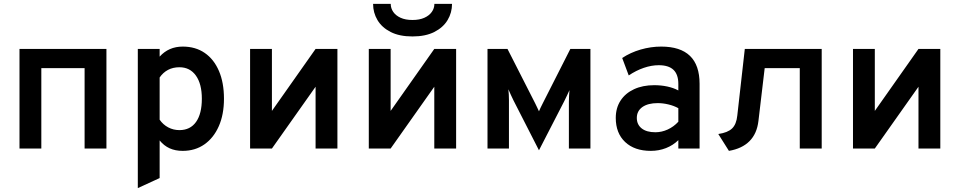

<svg xmlns="http://www.w3.org/2000/svg" viewBox="-20 -762 4924 985"><path d="M80 0V-511H526V0H414V-412.5H192V0Z M687 203V-511H799V-471.5Q845.5 -523 917.5 -523Q983 -523 1030.2 -490.5Q1077.5 -458 1103.2 -398Q1129 -338 1129 -255.5Q1129 -174.5 1102.5 -114.5Q1076 -54.5 1028.5 -21.2Q981 12 917 12Q879.5 12 850.2 -1.2Q821 -14.5 799 -41.5V151.5ZM900.5 -94.5Q956 -94.5 985.8 -136.5Q1015.5 -178.5 1015.5 -255.5Q1015.5 -331.5 985 -374.2Q954.5 -417 900.5 -417Q867.5 -417 842 -403.5Q816.5 -390 799 -364.5V-148Q816.5 -122.5 843 -108.5Q869.5 -94.5 900.5 -94.5Z M1263 0V-511H1375V-193L1599 -511H1711V0H1599V-317L1375 0Z M1872 0V-511H1984V-193L2208 -511H2320V0H2208V-317L1984 0ZM2096 -575Q2029 -575 1984 -598Q1939 -621 1916.5 -659Q1894 -697 1894 -742H1984.5Q1984.5 -719.5 1997.5 -700.8Q2010.5 -682 2035.2 -670.8Q2060 -659.5 2096 -659.5Q2132 -659.5 2157 -670.8Q2182 -682 2195.2 -700.8Q2208.5 -719.5 2208.5 -742H2299Q2299 -697 2276.2 -659Q2253.5 -621 2208.2 -598Q2163 -575 2096 -575Z M2745 9 2614 -247.5Q2607.5 -261 2601 -275Q2594.5 -289 2588 -304Q2589.5 -292.5 2590.2 -278Q2591 -263.5 2591 -250V0H2481V-511H2583.5L2725 -233Q2731.5 -219.5 2736.5 -209.2Q2741.5 -199 2745 -191Q2748.5 -199 2753.2 -209.2Q2758 -219.5 2765 -233L2906 -511H3009V0H2898.5V-241Q2898.5 -255 2899.5 -271.5Q2900.5 -288 2901.5 -299.5Q2895 -285 2888.2 -270.8Q2881.5 -256.5 2874.5 -242.5Z M3319 12Q3235 12 3187 -33.5Q3139 -79 3139 -157Q3139 -208 3163.5 -245.8Q3188 -283.5 3232.5 -304.2Q3277 -325 3336.5 -325Q3371.5 -325 3403.2 -318.2Q3435 -311.5 3460 -298V-331Q3460 -380 3435 -403.8Q3410 -427.5 3359.5 -427.5Q3322.5 -427.5 3283 -414Q3243.5 -400.5 3205.5 -375L3172 -464.5Q3214 -492.5 3266.5 -507.8Q3319 -523 3372 -523Q3470.5 -523 3519.8 -475.2Q3569 -427.5 3569 -332V0H3460V-43Q3433 -16.5 3396.5 -2.2Q3360 12 3319 12ZM3342 -83.5Q3374.5 -83.5 3405.2 -97.5Q3436 -111.5 3460 -137.5V-207Q3437.5 -219.5 3409.2 -226.2Q3381 -233 3354 -233Q3304 -233 3275.5 -212.8Q3247 -192.5 3247 -157Q3247 -123 3272 -103.2Q3297 -83.5 3342 -83.5Z M3719.5 12 3665 -74.5Q3713.5 -81.5 3735.8 -103Q3758 -124.5 3762.5 -169.5L3801 -511H4195.5V0H4083V-412.5H3903L3871 -142Q3863.5 -76.5 3825.2 -38Q3787 0.5 3719.5 12Z M4356 0V-511H4468V-193L4692 -511H4804V0H4692V-317L4468 0Z"/></svg>

Font: Overpass SemiBold
Style: Regular
Weight: 600
Designer: Delve Withrington, Dave Bailey, Thomas Jockin
Foundry: Delve Fonts LLC
Version: Version 4.000